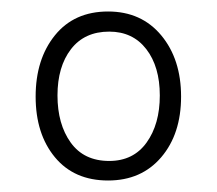

<svg xmlns="http://www.w3.org/2000/svg" viewBox="-20 -747 377 334"><path d="M168 -433Q109 -433 75.5 -473.5Q42 -514 42 -579Q42 -644 75.5 -685.5Q109 -727 168 -727Q226 -727 260.5 -685.5Q295 -644 295 -579Q295 -514 260.5 -473.5Q226 -433 168 -433ZM170 -467Q212 -467 235 -499Q258 -531 258 -581Q258 -631 234.5 -661.5Q211 -692 170 -692Q127 -692 103.5 -661.5Q80 -631 80 -581Q80 -531 103 -499Q126 -467 170 -467Z"/></svg>

Font: Noto Serif Lao Condensed Light
Style: Regular
Weight: 300
Width: 3
Designer: Monotype Design Team
Foundry: Monotype Imaging Inc.
Version: Version 2.003; ttfautohint (v1.8.4.7-5d5b)